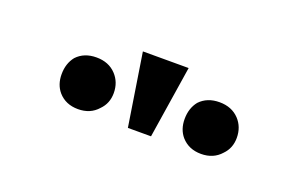

<svg xmlns="http://www.w3.org/2000/svg" viewBox="-35 -825 570 358"><g transform="rotate(20 250.0 -646.0)"><path d="M371.1 -677.7Q346.7 -677.7 332 -662.1Q320.3 -647.5 320.3 -626Q320.3 -605.5 332 -591.8Q346.7 -575.2 371.1 -575.2Q395.5 -575.2 410.2 -591.8Q423.8 -605.5 423.8 -626Q423.8 -647.5 410.2 -662.1Q395.5 -677.7 371.1 -677.7ZM127 -677.7Q102.5 -677.7 87.9 -662.1Q76.2 -647.5 76.2 -626Q76.2 -605.5 87.9 -591.8Q102.5 -575.2 127 -575.2Q151.4 -575.2 166 -591.8Q179.7 -605.5 179.7 -626Q179.7 -647.5 166 -662.1Q151.4 -677.7 127 -677.7ZM294.9 -717.8H204.1L226.6 -574.2H272.5Z"/></g></svg>

Font: GungsuhChe
Style: Regular
Weight: 400
Monospace: yes
Version: Version 2.21